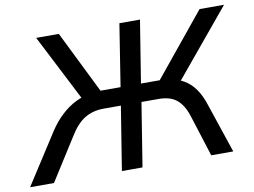

<svg xmlns="http://www.w3.org/2000/svg" viewBox="-99 -816 1227 927"><g transform="rotate(-10 514.5 -352.5)"><path d="M-23 0 136 -247Q164 -290 198 -321.5Q232 -353 269.5 -371.5Q307 -390 349 -395L305 -365L131 -705H242L401 -383L384 -400H491L539 -705H640L591 -400H697L669 -383L932 -705H1052L770 -365L729 -395Q770 -390 801 -371.5Q832 -353 854 -321.5Q876 -290 890 -247L973 0H865L800 -205Q782 -260 750 -286Q718 -312 662 -312H578L528 0H427L477 -312H393Q339 -312 299 -287.5Q259 -263 224 -205L94 0Z"/></g></svg>

Font: Nunito Sans 7pt Medium
Style: Italic
Weight: 500
Italic angle: -9°
Designer: Vernon Adams
Foundry: Vernon Adams
Version: Version 3.101;gftools[0.9.27]